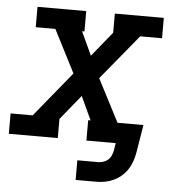

<svg xmlns="http://www.w3.org/2000/svg" viewBox="-60 -577 711 789"><g transform="rotate(5 295.5 -182.5)"><path d="M281 165V84H367Q377 84 388 80.5Q399 77 407.5 69.5Q416 62 420.5 51.5Q425 41 427 31L432 0H311V-84H321L276 -181L193 -79V0H-9V-84H82L234 -270L144 -446H63V-530H264V-446H254L299 -349L382 -451V-530H584V-446H494L341 -260L432 -84H539L520 31Q517 49 511 66.5Q505 84 495 100Q485 116 470 129Q455 142 438 150Q421 158 403 161.5Q385 165 367 165Z"/></g></svg>

Font: Iosevka Slab MdExObl
Style: Regular
Weight: 500
Width: 7
Italic angle: -9°
Monospace: yes
Designer: Belleve Invis
Foundry: Belleve Invis
Version: Version 11.1.1; ttfautohint (v1.8.3)